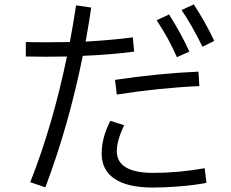

<svg xmlns="http://www.w3.org/2000/svg" viewBox="-20 -824 1040 863"><path d="M890 -614Q842 -712 796 -779L851 -804Q905 -722 943 -640ZM583 -592Q477 -578 352 -573Q290 -264 184 18L116 -5Q217 -261 281 -570L184 -569L96 -570V-635Q125 -634 190 -634Q258 -634 294 -635Q307 -703 322 -800L390 -790Q384 -745 365 -637Q485 -644 577 -656ZM775 -567Q740 -649 684 -733L740 -759Q800 -663 831 -592ZM497 -465Q691 -494 872 -502L876 -437Q696 -429 505 -399ZM900 -68 908 -2Q855 8 789.5 13.5Q724 19 667 19Q554 19 495.5 -20Q437 -59 437 -134Q437 -205 476 -281L538 -261Q505 -192 505 -145Q505 -47 669 -47Q784 -47 900 -68Z"/></svg>

Font: IBM Plex Sans JP
Style: Regular
Weight: 400
Designer: Mike Abbink; Paul van der Laan; Pieter van Rosmalen; Wujin Sim; Yejin Wi; Jinhee Kim; Boomi Park; Yona Kim; Kichan Ma
Foundry: Sandoll Inc.
Version: Version 1.000